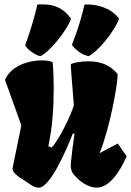

<svg xmlns="http://www.w3.org/2000/svg" viewBox="-20 -862 608 892"><path d="M38.1 -79.1C38.1 -53.2 82 -32.2 106 -15.1C125.5 -1 141.6 9.8 159.7 9.8C212.4 9.8 285.6 -158.2 318.8 -242.7L326.2 -239.3C319.3 -195.3 314.5 -157.2 309.6 -107.9C309.1 -103 308.6 -98.6 308.6 -94.2C308.6 -61.5 323.2 -50.8 334 -39.1C360.8 -9.8 398.4 9.8 429.2 9.8C485.8 9.8 534.7 -58.6 568.4 -136.2L526.9 -195.3L442.4 -150.4C488.3 -259.3 526.4 -466.8 526.4 -512.7V-518.1C491.7 -559.1 450.7 -577.1 391.1 -577.1C353.5 -577.1 319.3 -570.3 309.1 -563.5C309.1 -547.9 311.5 -512.7 323.2 -373C313.5 -336.4 255.9 -211.9 219.2 -176.3L204.6 -183.1C223.6 -272 229.5 -358.9 229.5 -454.6C229.5 -496.6 228 -537.1 224.6 -573.2C213.4 -578.6 195.3 -581.5 173.8 -581.5C114.3 -581.5 30.3 -557.1 3.4 -490.2L79.1 -279.8ZM167.5 -601.1C208 -618.7 290 -717.3 310.1 -775.4C272 -828.1 229 -839.4 189 -841.3C170.9 -842.3 172.4 -841.3 153.8 -841.3C143.1 -792.5 121.1 -716.8 96.7 -651.4C108.4 -629.9 145 -605.5 167.5 -601.1ZM391.1 -601.1C431.6 -618.7 511.2 -713.9 533.2 -775.4C495.6 -825.7 435.5 -838.4 398.9 -840.8C379.4 -842.3 393.6 -840.8 372.6 -840.8C360.8 -788.6 341.8 -722.7 314 -653.3C326.7 -634.8 357.4 -607.9 391.1 -601.1Z"/></svg>

Font: Fruktur
Style: Regular
Weight: 400
Designer: Viktoriya Grabowska
Foundry: Viktoriya Grabowska
Version: Version 1.002